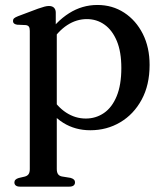

<svg xmlns="http://www.w3.org/2000/svg" viewBox="-20 -500 648 754"><path d="M199 -450.5V-389.5L203 -380.5V163.5Q203 177 208 184Q213 191 223 193L257 198.5Q266 201 270.2 205.2Q274.5 209.5 274.5 216.5Q274.5 224 269 228.5Q263.5 233 251.5 233H59Q47.5 233 42 228.5Q36.5 224 36.5 216.5Q36.5 210 40.8 205.8Q45 201.5 53.5 199L77 193.5Q87 191 92 184.2Q97 177.5 97 164V-379Q97 -390.5 93.2 -395.5Q89.5 -400.5 81 -401.5L47 -403Q38.5 -404.5 34.8 -408Q31 -411.5 31 -417.5Q31 -424 35.2 -428Q39.5 -432 51 -436.5L129.5 -466Q145 -471.5 154.8 -474Q164.5 -476.5 172 -476.5Q185.5 -476.5 192.2 -469.5Q199 -462.5 199 -450.5ZM178 -331 161.5 -357Q200 -415.5 251.2 -448Q302.5 -480.5 362.5 -480.5Q421.5 -480.5 467.8 -450.2Q514 -420 540.8 -367Q567.5 -314 567.5 -245Q567.5 -166 536.2 -108.5Q505 -51 452.2 -19.8Q399.5 11.5 334.5 11.5Q275 11.5 228.2 -17.8Q181.5 -47 153 -101L177.5 -126.5Q203.5 -81.5 239.5 -58Q275.5 -34.5 317 -34.5Q356.5 -34.5 388.2 -56.2Q420 -78 438.2 -122.2Q456.5 -166.5 456.5 -233Q456.5 -296.5 438.8 -339Q421 -381.5 390.5 -403.2Q360 -425 321 -425Q280.5 -425 244.2 -401.5Q208 -378 178 -331Z"/></svg>

Font: Fraunces 11pt
Style: Regular
Weight: 400
Version: Version 1.000;[b76b70a41]